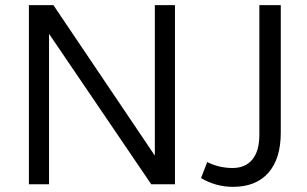

<svg xmlns="http://www.w3.org/2000/svg" viewBox="-20 -714 1188 744"><path d="M92 0V-694H187L580 -111V-694H658V0H566L170 -583V0ZM883 10Q816 10 759 -24L783 -86Q829 -63 881 -63Q931 -63 958 -96Q985 -129 985 -191V-694H1068V-200Q1068 -99 1020 -44.5Q972 10 883 10Z"/></svg>

Font: Cantarell
Style: Regular
Weight: 400
Designer: Dave Crossland, Nikolaus Waxweiler, Florian Fecher, Jacques Le Bailly, Eben Sorkin, Alexei Vanyashin, Alexios Zavras, Em
Version: Version 0.303